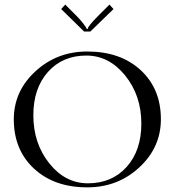

<svg xmlns="http://www.w3.org/2000/svg" viewBox="-20 -807 760 835"><path d="M373 -669.9H345.7L246.1 -767.6L263.7 -787.1L311.5 -739.3Q325.2 -725.6 335.9 -712.4Q346.7 -699.2 352.1 -690.9Q357.4 -682.6 357.4 -680.7H361.3Q361.3 -692.4 408.2 -739.3L456.1 -787.1L473.6 -767.6ZM359.4 7.8Q215.8 7.8 127.9 -73.7Q40 -155.3 40 -288.1Q40 -410.2 133.8 -496.6Q227.5 -583 359.4 -583Q503.9 -583 591.8 -502Q679.7 -420.9 679.7 -288.1Q679.7 -166 585.9 -79.1Q492.2 7.8 359.4 7.8ZM362.3 -9.8Q466.8 -9.8 530.8 -81.1Q594.7 -152.3 594.7 -269.5Q594.7 -391.6 524.4 -478.5Q454.1 -565.4 355.5 -565.4Q252 -565.4 188.5 -494.1Q125 -422.9 125 -305.7Q125 -183.6 194.3 -96.7Q263.7 -9.8 362.3 -9.8Z"/></svg>

Font: FoglihtenNo07
Style: Regular
Weight: 500
Designer: gluk (gluksza@wp.pl)
Foundry: gluk (gluksza@wp.pl)
Version: Version 0.871